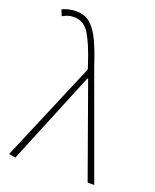

<svg xmlns="http://www.w3.org/2000/svg" viewBox="-150 -893 796 986"><g transform="rotate(20 248.0 -400.0)"><path d="M56 7 20 0 251 -546 242 -574Q210 -672 179 -723.5Q148 -775 93 -775Q74 -775 58.5 -769.5Q43 -764 32 -757L18 -790Q32 -797 51.5 -802Q71 -807 96 -807Q142 -807 173 -779.5Q204 -752 228 -700Q252 -648 276 -574L485 0H449L269 -502H265Z"/></g></svg>

Font: Noto Sans JP
Style: Regular
Weight: 100
Designer: Ryoko NISHIZUKA 西塚涼子 (kana, bopomofo & ideographs); Paul D. Hunt (Latin, Greek & Cyrillic); Sandoll Communications 산돌커뮤니
Foundry: Adobe
Version: Version 2.004;hotconv 1.0.118;makeotfexe 2.5.65603